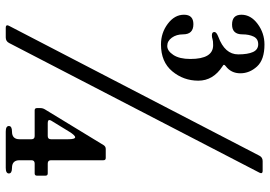

<svg xmlns="http://www.w3.org/2000/svg" viewBox="-157 -596 948 674"><g transform="rotate(90 317.0 -259.0)"><path d="M31.7 0ZM138.7 -533.2Q123 -533.2 117.2 -531Q111.3 -528.8 104 -528.8Q92.3 -528.8 92.3 -537.6Q92.3 -544.9 108.9 -551.3Q170.9 -574.2 170.9 -621.1Q170.9 -654.8 162.6 -673.1Q154.3 -691.4 135.3 -691.4Q116.2 -691.4 108.4 -675.3Q100.6 -659.2 100.6 -635.7Q100.6 -599.6 66.2 -599.6Q31.7 -599.6 31.7 -632.6Q31.7 -665.5 64 -689.5Q96.2 -713.4 136.2 -713.4Q189.5 -713.4 213.4 -687.3Q237.3 -661.1 237.3 -628.7Q237.3 -596.2 211.9 -577.1Q207.5 -573.7 207.5 -571.3Q207.5 -568.8 212.9 -565.9Q263.2 -533.2 263.2 -481.2Q263.2 -429.2 230.2 -389.6Q197.3 -350.1 136.2 -350.1Q95.2 -350.1 63.5 -374Q31.7 -397.9 31.7 -430.9Q31.7 -463.9 64.9 -463.9Q100.6 -463.9 100.6 -427.7Q100.6 -404.3 112.3 -388.2Q124 -372.1 141.4 -372.1Q158.7 -372.1 172.9 -393.6Q187 -415 187 -453.1Q187 -533.2 138.7 -533.2ZM359.4 0ZM403.3 35.6Q401.4 39.1 401.4 42Q401.4 47.4 413.1 47.4H457.5Q468.8 47.4 468.8 36.1V-23.9Q468.8 -48.8 461.9 -48.8Q455.1 -48.8 442.4 -28.3ZM468.8 104.5Q468.8 93.3 457.5 93.3H367.2Q359.4 93.3 359.4 85V73.7Q359.4 64.9 363.8 57.6L489.3 -148.4Q494.1 -156.2 502.9 -156.2H534.7Q542.5 -156.2 542.5 -147.9V36.1Q542.5 47.4 554.2 47.4H588.9Q596.7 47.4 596.7 55.7V85Q596.7 93.3 588.9 93.3H554.2Q542.5 93.3 542.5 104.5V146.5Q542.5 172.9 569.3 172.9Q588.9 172.9 588.9 183.8Q588.9 194.8 569.3 194.8H441.9Q422.4 194.8 422.4 183.8Q422.4 172.9 441.9 172.9Q468.8 172.9 468.8 146.5ZM579.6 -707Q587.9 -707 587.9 -701.7Q587.9 -699.2 585.9 -695.3L130.9 183.1Q125 194.8 111.3 194.8H77.6Q68.8 194.8 68.8 189.5Q68.8 187 70.8 183.1L526.4 -695.3Q532.2 -707 545.4 -707Z"/></g></svg>

Font: UnifrakturMaguntia21
Style: Book
Weight: 400
Designer: j. 'mach' wust, Gerrit Ansmann, Georg Duffner, based on a font by Peter Wiegel, original typeface by Carl Albert Fahrenw
Version: Version 2017-03-19